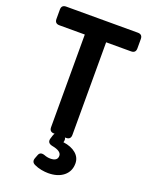

<svg xmlns="http://www.w3.org/2000/svg" viewBox="-177 -834 896 1159"><g transform="rotate(20 271.0 -254.0)"><path d="M234 0Q204 0 204 -30V-625H41Q11 -625 11 -655V-715Q11 -745 41 -745H501Q531 -745 531 -715V-655Q531 -625 501 -625H341V-30Q341 0 311 0ZM281 237Q261 237 237 232.5Q213 228 192 218Q166 206 177 178L185 157Q194 132 224 142Q244 150 264 150Q310 150 310 116Q310 85 249 74Q216 67 223 38L230 15Q237 -10 263 -10H280Q295 -10 302.5 -1.5Q310 7 307 23L305 30Q357 37 387 62.5Q417 88 417 126Q417 177 380 207Q343 237 281 237Z"/></g></svg>

Font: Pitagon Sans Text
Style: Bold
Weight: 700
Designer: Travis Tran
Foundry: Pitagon
Version: Version 1.001; ttfautohint (v1.8.4.7-5d5b);gftools[0.9.26]